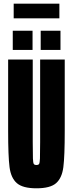

<svg xmlns="http://www.w3.org/2000/svg" viewBox="-20 -1010 395 1038"><path d="M24 -302V-688H157V-242Q157 -176 158 -153Q159 -130 162.5 -124Q166 -118 177 -118Q188 -118 191.5 -124Q195 -130 196 -153Q197 -176 197 -242V-688H330V-302Q330 -165 322.5 -106.5Q315 -48 283.5 -20Q252 8 177 8Q103 8 71 -20Q39 -48 31.5 -107Q24 -166 24 -302ZM49 -740V-844H156V-740ZM200 -740V-844H307V-740ZM54 -911V-990H301V-911Z"/></svg>

Font: Saira Ultra Condensed Black
Style: Regular
Weight: 900
Width: 1
Designer: Hector Gatti with collaboration of the Omnibus-Type team
Foundry: Omnibus-Type
Version: Version 1.001; ttfautohint (v1.8)